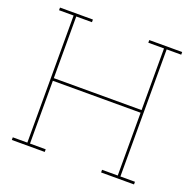

<svg xmlns="http://www.w3.org/2000/svg" viewBox="-124 -827 964 954"><g transform="rotate(20 358.0 -350.0)"><path d="M209 0V-14H126V-346H590V-14H507V0H681V-14H604V-686H681V-700H507V-686H590V-360H126V-686H209V-700H35V-686H112V-14H35V0Z"/></g></svg>

Font: Josefin Slab Thin Thin
Style: Regular
Weight: 250
Version: Version 2.000